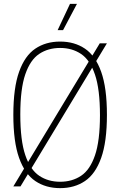

<svg xmlns="http://www.w3.org/2000/svg" viewBox="-20 -964 622 993"><path d="M86 0H49L496 -740H533ZM291 9Q217 9 162.8 -27.5Q108.5 -64 78.8 -147.2Q49 -230.5 49 -370Q49 -509.5 78.8 -592.8Q108.5 -676 162.8 -712.5Q217 -749 291 -749Q365 -749 419.2 -712.5Q473.5 -676 503.2 -592.8Q533 -509.5 533 -370Q533 -230.5 503.2 -147.2Q473.5 -64 419.2 -27.5Q365 9 291 9ZM291 -24Q353 -24 399.2 -54.8Q445.5 -85.5 471.2 -160.5Q497 -235.5 497 -368Q497 -502.5 471.2 -578.2Q445.5 -654 399.2 -685Q353 -716 291 -716Q229 -716 182.8 -685.2Q136.5 -654.5 110.8 -579.5Q85 -504.5 85 -372Q85 -237.5 110.8 -161.8Q136.5 -86 182.8 -55Q229 -24 291 -24ZM278 -808 342 -944H378L306 -808Z"/></svg>

Font: Encode Sans Condensed Thin
Style: Regular
Weight: 100
Width: 3
Designer: Multiple Designers
Foundry: Impallari Type
Version: Version 3.002